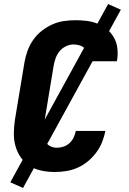

<svg xmlns="http://www.w3.org/2000/svg" viewBox="-20 -843 640 950"><path d="M251 8Q218 8 186 1.5Q154 -5 127.5 -21.5Q101 -38 83 -64Q65 -90 56.5 -120.5Q48 -151 48.5 -184Q49 -217 54 -251L101 -534Q106 -563 116 -591Q126 -619 143.5 -644.5Q161 -670 185.5 -689.5Q210 -709 237.5 -721.5Q265 -734 294.5 -738.5Q324 -743 353 -743Q382 -743 410 -739.5Q438 -736 463.5 -725.5Q489 -715 509.5 -698Q530 -681 543.5 -657.5Q557 -634 560.5 -606Q564 -578 560 -549L558 -540H412L413 -544Q415 -560 412.5 -576Q410 -592 399.5 -603Q389 -614 374 -618.5Q359 -623 343 -623Q324 -623 305 -613.5Q286 -604 273.5 -588Q261 -572 254.5 -553Q248 -534 245 -515L198 -231Q196 -218 195 -204Q194 -190 195.5 -177Q197 -164 201.5 -151.5Q206 -139 214.5 -130Q223 -121 235.5 -116.5Q248 -112 261 -112Q278 -112 294.5 -117.5Q311 -123 324 -135Q337 -147 344.5 -163Q352 -179 355 -195H501Q496 -167 485 -139.5Q474 -112 456 -88Q438 -64 414.5 -44.5Q391 -25 363.5 -13Q336 -1 307.5 3.5Q279 8 251 8ZM94 87 31 59 515 -823 578 -795Z"/></svg>

Font: Iosevka Heavy Extended Oblique
Style: Regular
Weight: 900
Width: 7
Italic angle: -9°
Monospace: yes
Designer: Belleve Invis
Foundry: Belleve Invis
Version: Version 32.5.0; ttfautohint (v1.8.4)